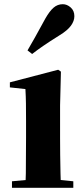

<svg xmlns="http://www.w3.org/2000/svg" viewBox="-20 -894 398 914"><path d="M37 0V-31L102 -37Q102 -52 103 -69Q103 -111 103.5 -157Q104 -203 104 -238V-318Q104 -368 103.5 -401.5Q103 -435 101 -470L27 -478V-502L257 -562L270 -553L266 -392V-238Q266 -203 266.5 -157Q267 -111 268 -69Q268 -51 269 -37L329 -31V0ZM111 -654Q128 -683 146.5 -716Q165 -749 196 -806Q216 -841 235 -857.5Q254 -874 279 -874Q299 -874 316.5 -858.5Q334 -843 334 -817Q334 -794 317.5 -771.5Q301 -749 265 -727Q214 -695 185 -675Q156 -655 133 -637Z"/></svg>

Font: Early Summer Mincho Heavy
Style: Regular
Weight: 900
Designer: GuiWonder
Version: Version 1.002